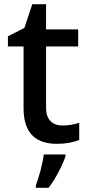

<svg xmlns="http://www.w3.org/2000/svg" viewBox="-20 -680 425 921"><path d="M279 -78C233 -78 201 -105 201 -162V-457H355V-539H201V-660H135L97 -546L18 -506V-457H93V-161C93 -27 166 10 254 10C294 10 337 2 360 -9V-91C338 -83 307 -78 279 -78ZM294 70V61H190C185 104 166 174 152 209V221H213C249 175 281 109 294 70Z"/></svg>

Font: Noto Sans Lisu Medium
Style: Regular
Weight: 500
Designer: Monotype Design Team. David Williams.
Foundry: Monotype Imaging Inc.
Version: Version 2.102